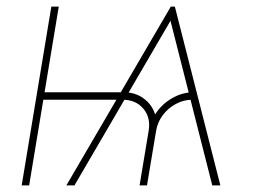

<svg xmlns="http://www.w3.org/2000/svg" viewBox="-20 -559 771 579"><path d="M620.1 0 490.7 -509.8 497.6 -539.1H507.3L644.5 0ZM45.4 0 134.8 -539.1H157.2L67.9 0ZM99.6 -258.3 103 -280.8H351.1L347.7 -258.3ZM400.9 0 428.2 -164.1Q435.1 -204.1 412.4 -231.2Q389.6 -258.3 349.6 -258.3L353 -280.8Q387.7 -280.8 413.1 -262.2Q438.5 -243.7 447.8 -213.9Q466.3 -243.7 497.8 -262.2Q529.3 -280.8 564 -280.8L560.5 -258.3Q534.2 -258.3 510.7 -245.8Q487.3 -233.4 471.2 -212.2Q455.1 -190.9 450.7 -164.1L423.3 0ZM180.2 0 495.1 -539.1H505.4L502 -509.8L204.6 0Z"/></svg>

Font: Inter 18pt Thin
Style: Italic
Weight: 250
Italic angle: -9.3988°
Version: Version 4.001;git-66647c0bb